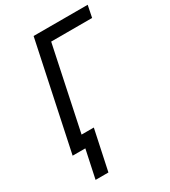

<svg xmlns="http://www.w3.org/2000/svg" viewBox="-216 -820 986 1113"><g transform="rotate(-30 277.5 -263.0)"><path d="M87 188 127 0H42L193 -714H555L539 -635H265L148 -80H230L173 188Z"/></g></svg>

Font: Manna Sans
Style: Italic
Weight: 400
Italic angle: -12°
Designer: Monotype Design Team
Foundry: Monotype Imaging Inc.
Version: Version 2.001.1; ttfautohint (v1.8.2)